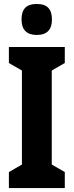

<svg xmlns="http://www.w3.org/2000/svg" viewBox="-20 -952 373 972"><path d="M166 -932C113 -932 89 -906 89 -853C89 -802 115 -775 166 -775C218 -775 243 -802 243 -853C243 -905 220 -932 166 -932ZM308 0V-81L242 -119V-595L308 -633V-714H25V-633L91 -595V-119L25 -81V0Z"/></svg>

Font: Noto Sans Gujarati UI ExtraCondensed ExtraBold
Style: Regular
Weight: 800
Width: 2
Designer: Jelle Bosma - Monotype Design Team, Universal Thirst
Foundry: Monotype Imaging Inc.
Version: Version 2.106